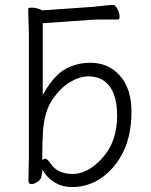

<svg xmlns="http://www.w3.org/2000/svg" viewBox="-20 -740 613 777"><path d="M151 -93Q161 -98 163 -98Q171 -98 185 -78Q213 -36 274.5 -36Q336 -36 395 -101.5Q454 -167 454 -272Q454 -377 399 -414Q374 -431 338.5 -431Q303 -431 264.5 -408.5Q226 -386 193 -338.5Q160 -291 154 -209Q151 -167 151 -101ZM153 -356 162 -371Q202 -438 247 -462Q292 -486 346 -486Q419 -486 465.5 -433.5Q512 -381 512 -287.5Q512 -194 479.5 -127Q447 -60 392.5 -21.5Q338 17 272 17Q234 17 205 0.5Q176 -16 159 -42L152 -53L147 -22Q145 -14 131.5 -4.5Q118 5 106.5 5Q95 5 95 -10L97 -103V-598L94 -704Q94 -709 109 -709Q124 -709 142 -702Q146 -701 150 -698L352 -712Q376 -714 401 -717Q426 -720 438 -720Q446 -720 455 -704Q464 -688 464 -672Q464 -661 456 -661H393Q367 -661 353 -660L153 -646Z"/></svg>

Font: Moon Stars Kai T Light
Style: Regular
Weight: 300
Designer: GuiWonder
Version: Version 1.101